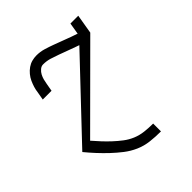

<svg xmlns="http://www.w3.org/2000/svg" viewBox="-203 -660 1006 1006"><g transform="rotate(-45 300.0 -156.5)"><path d="M90 -341 98 -386Q100 -403 105 -419.5Q110 -436 117.5 -452.5Q125 -469 137 -483.5Q149 -498 164 -508.5Q179 -519 196 -523.5Q213 -528 230 -528Q257 -528 282.5 -520.5Q308 -513 332 -504Q356 -495 380 -486Q404 -477 428 -468L463 -456L461 -442L460 -441L458 -439L457 -438L456 -437L455 -436L452 -433L451 -432L450 -430L449 -429L445 -426L444 -424L442 -422Q440 -421 439 -419.5Q438 -418 437 -417L434 -414L433 -413L429 -409L427 -407L407 -414Q385 -422 362 -430.5Q339 -439 316 -447.5Q293 -456 270 -463Q247 -470 221 -470Q208 -470 196.5 -460Q185 -450 178.5 -437.5Q172 -425 168.5 -412Q165 -399 163 -386L155 -341ZM409 215Q369 215 331 210.5Q293 206 259 191Q225 176 196 153.5Q167 131 140.5 106Q114 81 89.5 54.5Q65 28 42 0L427 -407L429 -409L433 -413L434 -414L437 -417Q438 -418 439 -419.5Q440 -421 442 -422L444 -424L445 -426L449 -429L450 -430L451 -432L452 -433L455 -436L456 -437L457 -438L458 -439L460 -441L461 -442L474 -520H532L514 -413L113 -13Q132 9 151.5 30Q171 51 192.5 71Q214 91 237.5 109Q261 127 288.5 138.5Q316 150 347 153.5Q378 157 409 157H410V215Z"/></g></svg>

Font: Iosevka Etoile Light
Style: Italic
Weight: 300
Italic angle: -9°
Designer: Belleve Invis
Foundry: Belleve Invis
Version: Version 22.1.2; ttfautohint (v1.8.4)